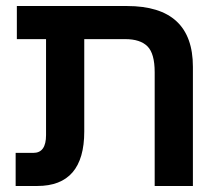

<svg xmlns="http://www.w3.org/2000/svg" viewBox="-20 -618 738 638"><path d="M260 -181V-488H396Q446 -488 470 -464Q494 -440 494 -378V0H621V-396Q621 -598 402 -598H36V-488H133V-169Q133 -110 91 -110H32V0H104Q260 0 260 -181Z"/></svg>

Font: Noto Sans Hebrew Semi
Style: Regular
Weight: 600
Designer: Monotype Design Team
Foundry: Monotype Imaging Inc.
Version: Version 1.902